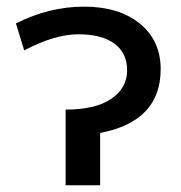

<svg xmlns="http://www.w3.org/2000/svg" viewBox="-20 -550 538 570"><path d="M27.3 -480.5Q126 -530.3 229.5 -530.3Q333 -530.3 395 -480Q457 -429.7 457 -344.7Q457 -189.5 277.3 -155.3V0H174.8V-224.6Q263.7 -224.6 310.5 -256.8Q357.4 -289.1 357.4 -340.8Q357.4 -392.6 319.8 -420.4Q282.2 -448.2 212.4 -448.2Q142.6 -448.2 51.8 -400.4Z"/></svg>

Font: GenEi M Gothic v2 Medium
Style: Regular
Weight: 500
Version: Version 2.0